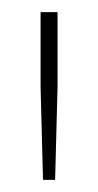

<svg xmlns="http://www.w3.org/2000/svg" viewBox="-20 -749 162 317"><path d="M51 -452 47 -605V-729H75V-605L71 -452Z"/></svg>

Font: Hubot Sans Condensed ExtraLight
Style: Regular
Weight: 200
Width: 3
Designer: Deni Anggara
Foundry: GitHub, Inc., Subsidiary of Microsoft Corporation
Version: Version 2.000